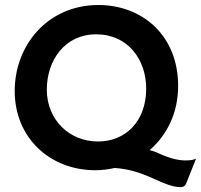

<svg xmlns="http://www.w3.org/2000/svg" viewBox="-20 -682 819 783"><path d="M40 -311C40 -118.2 185.5 12.2 368.7 12.2C395.5 12.2 422.4 8.8 448.2 2.9C503.9 7.8 543.9 18.1 609.9 48.3C664.1 73.2 692.4 81.1 715.8 81.1C729.5 81.1 736.3 75.7 741.7 60.1L778.8 -33.2L776.9 -34.7C768.6 -27.8 743.2 -27.8 733.4 -27.8C705.6 -28.3 670.4 -36.1 619.6 -60.1C611.8 -63.5 602.1 -66.9 590.3 -69.8C660.6 -130.4 706.5 -221.2 706.5 -331.5C706.5 -540 557.6 -661.6 381.8 -661.6C173.8 -661.6 40 -497.1 40 -311ZM170.9 -316.4C170.9 -436.5 244.6 -542 372.1 -542C502.9 -542 576.2 -437.5 576.2 -320.8C576.2 -187.5 492.2 -105 379.9 -105C261.2 -105 170.9 -194.8 170.9 -316.4Z"/></svg>

Font: HammersmithOne
Style: Regular
Weight: 400
Designer: Nicole Fally
Foundry: Nicole Fally
Version: Version 1.003